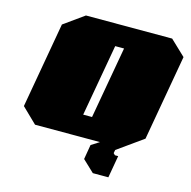

<svg xmlns="http://www.w3.org/2000/svg" viewBox="-130 -867 1190 1194"><g transform="rotate(15 465.0 -270.0)"><path d="M572 198 497 127 513 33 565 0H147L50 -94L147 -645L277 -738H832L930 -645L833 -94L669 23L665 44L676 55H697L672 198ZM420 -138H477L559 -601H502Z"/></g></svg>

Font: Tomorrow Black
Style: Italic
Weight: 900
Italic angle: -10°
Designer: Tony de Marco, Monica Rizzolli
Foundry: Just in Type
Version: Version 2.002